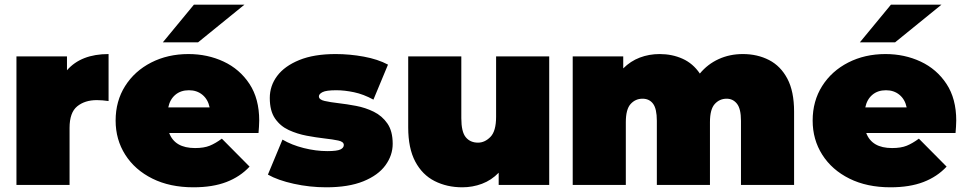

<svg xmlns="http://www.w3.org/2000/svg" viewBox="-20 -787 4110 817"><path d="M50 0V-547H265V-488Q325 -557 442 -557V-357Q415 -361 392 -361Q341 -361 308.5 -334.5Q276 -308 276 -243V0Z M803 10Q703 10 628.5 -27Q554 -64 513 -128.5Q472 -193 472 -274Q472 -357 512.5 -421Q553 -485 623.5 -521Q694 -557 782 -557Q863 -557 931.5 -525Q1000 -493 1041.5 -430Q1083 -367 1083 -274Q1083 -262 1082 -247.5Q1081 -233 1080 -221H700Q724 -157 810 -157Q848 -157 872.5 -167Q897 -177 924 -197L1042 -78Q1002 -35 943.5 -12.5Q885 10 803 10ZM696 -330H872Q865 -364 841.5 -383.5Q818 -403 784 -403Q749 -403 726 -383.5Q703 -364 696 -330ZM673 -607 805 -767H1020L823 -607Z M1368 10Q1298 10 1230 -5Q1162 -20 1120 -44L1182 -193Q1221 -170 1272.5 -157Q1324 -144 1373 -144Q1414 -144 1428.5 -151Q1443 -158 1443 -170Q1443 -184 1419.5 -189Q1396 -194 1360 -198Q1325 -202 1285 -209.5Q1245 -217 1209 -233.5Q1173 -250 1150.5 -282.5Q1128 -315 1128 -370Q1128 -422 1159.5 -464Q1191 -506 1253.5 -531.5Q1316 -557 1408 -557Q1468 -557 1528 -546Q1588 -535 1631 -512L1569 -363Q1527 -386 1486.5 -394.5Q1446 -403 1411 -403Q1368 -403 1352.5 -395Q1337 -387 1337 -377Q1337 -363 1361 -357.5Q1385 -352 1420 -348Q1455 -344 1495 -336.5Q1535 -329 1570.5 -311.5Q1606 -294 1628.5 -261.5Q1651 -229 1651 -175Q1651 -126 1620 -83.5Q1589 -41 1526 -15.5Q1463 10 1368 10Z M1947 10Q1882 10 1829.5 -16.5Q1777 -43 1747 -99.5Q1717 -156 1717 -245V-547H1943V-284Q1943 -226 1962 -203Q1981 -180 2014 -180Q2043 -180 2067 -204.5Q2091 -229 2091 -290V-547H2317V0H2102V-52Q2071 -20 2031 -5Q1991 10 1947 10Z M2417 0V-547H2632V-496Q2663 -527 2702.5 -542Q2742 -557 2787 -557Q2840 -557 2884.5 -537Q2929 -517 2958 -474Q2991 -514 3038 -535.5Q3085 -557 3141 -557Q3203 -557 3252.5 -531.5Q3302 -506 3330.5 -452Q3359 -398 3359 -312V0H3133V-273Q3133 -324 3116 -345.5Q3099 -367 3072 -367Q3042 -367 3021.5 -344.5Q3001 -322 3001 -267V0H2775V-273Q2775 -324 2759 -345.5Q2743 -367 2714 -367Q2684 -367 2663.5 -344.5Q2643 -322 2643 -267V0Z M3769 10Q3669 10 3594.5 -27Q3520 -64 3479 -128.5Q3438 -193 3438 -274Q3438 -357 3478.5 -421Q3519 -485 3589.5 -521Q3660 -557 3748 -557Q3829 -557 3897.5 -525Q3966 -493 4007.5 -430Q4049 -367 4049 -274Q4049 -262 4048 -247.5Q4047 -233 4046 -221H3666Q3690 -157 3776 -157Q3814 -157 3838.5 -167Q3863 -177 3890 -197L4008 -78Q3968 -35 3909.5 -12.5Q3851 10 3769 10ZM3662 -330H3838Q3831 -364 3807.5 -383.5Q3784 -403 3750 -403Q3715 -403 3692 -383.5Q3669 -364 3662 -330ZM3639 -607 3771 -767H3986L3789 -607Z"/></svg>

Font: Montserrat Black
Style: Regular
Weight: 900
Designer: Julieta Ulanovsky
Foundry: Julieta Ulanovsky
Version: Version 9.000; ttfautohint (v1.8.4.7-5d5b)